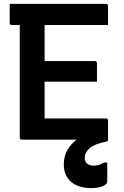

<svg xmlns="http://www.w3.org/2000/svg" viewBox="-20 -720 640 990"><path d="M93 0Q82 0 82 -11V-591H41Q30 -591 30 -602V-700H526Q537 -700 537 -689V-591H210V-405H469Q480 -405 480 -394V-299H210V-109H526Q537 -109 537 -98V0Q537 4 535 6.5Q533 9 525 11Q468 22 442.5 44Q417 66 417 94Q417 114 429.5 124Q442 134 463 134Q493 134 515 118H533V216Q533 230 509.5 240Q486 250 451 250Q385 250 347 218Q309 186 309 128Q309 85 328 53Q347 21 375 0Z"/></svg>

Font: Recursive Mn Lnr St SmB
Style: Regular
Weight: 600
Monospace: yes
Version: Version 1.079;hotconv 1.0.112;makeotfexe 2.5.65598; ttfautoh